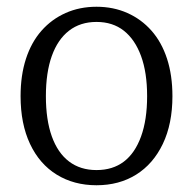

<svg xmlns="http://www.w3.org/2000/svg" viewBox="-20 -539 572 569"><path d="M491 -254Q491 -172 462.5 -112.5Q434 -53 383.5 -21.5Q333 10 266 10Q199 10 148 -21.5Q97 -53 69 -112.5Q41 -172 41 -254Q41 -316 57 -365Q73 -414 103 -448Q133 -482 174.5 -500.5Q216 -519 266 -519Q316 -519 357.5 -500.5Q399 -482 429 -448Q459 -414 475 -365Q491 -316 491 -254ZM116 -254Q116 -184 133.5 -135Q151 -86 184.5 -60.5Q218 -35 266 -35Q314 -35 347 -60Q380 -85 398 -134.5Q416 -184 416 -254Q416 -324 398 -373Q380 -422 347 -448Q314 -474 266 -474Q218 -474 184.5 -448Q151 -422 133.5 -373Q116 -324 116 -254Z"/></svg>

Font: Roboto Serif 28pt Condensed Light
Style: Regular
Weight: 300
Width: 3
Designer: Greg Gazdowicz
Foundry: Commercial Type
Version: Version 1.008